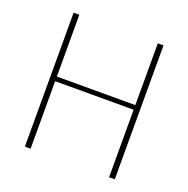

<svg xmlns="http://www.w3.org/2000/svg" viewBox="-116 -743 836 853"><g transform="rotate(20 302.5 -316.5)"><path d="M117 0H90V-633H117V-341H488V-633H515V0H488V-319H117Z"/></g></svg>

Font: Tajawal ExtraLight
Style: Regular
Weight: 275
Designer: Boutros Fonts
Foundry: Created by Boutros International 2017
Version: Version 1.700